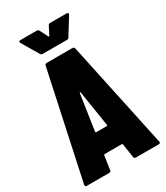

<svg xmlns="http://www.w3.org/2000/svg" viewBox="-215 -972 918 1062"><g transform="rotate(-30 244.0 -441.0)"><path d="M336 -762 402 -868C407 -877 403 -882 394 -882H289C283 -882 278 -879 275 -873L249 -822C247 -819 245 -819 243 -822L217 -873C214 -879 209 -882 203 -882H99C93 -882 89 -880 89 -875C89 -873 90 -871 91 -868L154 -762C157 -756 162 -754 168 -754H322C328 -754 333 -756 336 -762ZM328 0H473C480 0 484 -3 484 -9C484 -10 483 -11 483 -13L339 -689C338 -696 333 -700 326 -700H162C155 -700 150 -696 149 -689L4 -13C2 -4 6 0 14 0H156C163 0 168 -3 169 -11L182 -98C182 -101 185 -103 188 -103H296C299 -103 302 -101 302 -98L315 -11C316 -3 321 0 328 0ZM203 -236 237 -464C238 -469 242 -469 243 -464L279 -236C279 -233 278 -231 275 -231H207C204 -231 203 -233 203 -236Z"/></g></svg>

Font: Barlow Condensed ExtraBold
Style: Regular
Weight: 800
Width: 3
Designer: Jeremy Tribby
Foundry: Tribby Type
Version: Version 1.422;hotconv 1.0.109;makeotfexe 2.5.65596